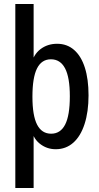

<svg xmlns="http://www.w3.org/2000/svg" viewBox="-20 -740 498 965"><path d="M260 10Q214 10 178.5 -19Q143 -48 135 -103L149 -108V205H57V-720H149V-408L136 -414Q148 -466 183.5 -493Q219 -520 267 -520Q317 -520 352.5 -489Q388 -458 406.5 -400Q425 -342 425 -261Q425 -178 405 -116.5Q385 -55 348 -22.5Q311 10 260 10ZM237 -68Q284 -68 307.5 -114Q331 -160 331 -256Q331 -351 307 -396.5Q283 -442 236 -442Q189 -442 166 -396Q143 -350 143 -254Q143 -159 166.5 -113.5Q190 -68 237 -68Z"/></svg>

Font: Instrument Sans Condensed Medium
Style: Regular
Weight: 500
Width: 3
Designer: Rodrigo Fuenzalida
Foundry: fragTYPE
Version: Version 1.000;gftools[0.9.28]